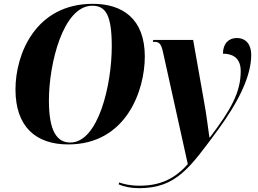

<svg xmlns="http://www.w3.org/2000/svg" viewBox="-20 -745 1349 1005"><path d="M337 11C641 11 738 -272 738 -449C738 -647 621 -725 466 -725C166 -725 61 -462 61 -277C61 -80 169 11 337 11ZM348 1C277 1 236 -60 236 -219C236 -411 310 -715 463 -715C535 -715 565 -663 565 -502C565 -299 494 1 348 1ZM708 240C903 240 974 133 1123 -68C1227 -211 1295 -345 1295 -458C1295 -510 1269 -546 1219 -546C1178 -546 1147 -518 1147 -464C1190 -464 1240 -448 1240 -373C1240 -261 1188 -170 1079 -26H1076C1071 -62 1059 -156 1049 -208L991 -536H782L780 -526H789C815 -526 824 -513 833 -473L963 114C893 193 816 227 710 227C660 227 626 218 604 210L601 220C627 232 665 240 708 240Z"/></svg>

Font: Noto Serif Display SemiCondensed ExtraBold
Style: Italic
Weight: 800
Width: 4
Italic angle: -12°
Designer: Monotype Design Team
Foundry: Monotype Imaging Inc.
Version: Version 2.009